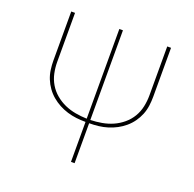

<svg xmlns="http://www.w3.org/2000/svg" viewBox="-129 -867 1007 998"><g transform="rotate(20 375.0 -367.5)"><path d="M365 0V-221Q339 -221 313.5 -224Q288 -227 263.5 -234.5Q239 -242 216.5 -254Q194 -266 174.5 -282.5Q155 -299 140 -320Q125 -341 115.5 -364.5Q106 -388 102.5 -413.5Q99 -439 99 -464V-735H120V-464Q120 -433 126.5 -402Q133 -371 149 -344Q165 -317 189.5 -296.5Q214 -276 242.5 -263.5Q271 -251 302 -245.5Q333 -240 365 -239V-735H385V-239Q417 -240 448 -245.5Q479 -251 507.5 -263.5Q536 -276 560.5 -296.5Q585 -317 601 -344Q617 -371 623.5 -402Q630 -433 630 -464V-735H651V-464Q651 -439 647.5 -413.5Q644 -388 634.5 -364.5Q625 -341 610 -320Q595 -299 575.5 -282.5Q556 -266 533.5 -254Q511 -242 486.5 -234.5Q462 -227 436.5 -224Q411 -221 385 -221V0Z"/></g></svg>

Font: Zed Sans Thin Extended
Style: Regular
Weight: 100
Width: 7
Designer: Belleve Invis
Foundry: Belleve Invis
Version: Version 1.0.0; ttfautohint (v1.8.4)